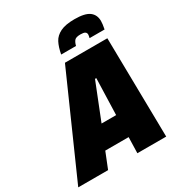

<svg xmlns="http://www.w3.org/2000/svg" viewBox="-259 -1019 1071 1153"><g transform="rotate(-30 276.0 -443.0)"><path d="M-55 0 250 -688H544L555 0H355L358 -110H196L152 0ZM258 -262H359L367 -514H358ZM563 -797Q563 -777 556 -742H452Q456 -758 456 -765Q456 -777 447 -783Q438 -789 416 -789Q385 -789 374.5 -777.5Q364 -766 358 -742H255Q264 -790 280 -820.5Q296 -851 331.5 -868.5Q367 -886 430 -886Q502 -886 532.5 -863Q563 -840 563 -797Z"/></g></svg>

Font: Saira Semi Condensed Black
Style: Italic
Weight: 900
Width: 4
Italic angle: -12°
Designer: Hector Gatti with collaboration of the Omnibus-Type team
Foundry: Omnibus-Type
Version: Version 1.001; ttfautohint (v1.8)